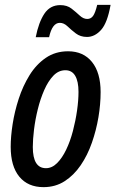

<svg xmlns="http://www.w3.org/2000/svg" viewBox="-20 -760 475 790"><path d="M159 10Q95 10 59.5 -33Q24 -76 24 -156Q24 -198 32 -249.5Q40 -301 57 -353.5Q74 -406 101.5 -450.5Q129 -495 168.5 -522Q208 -549 260 -549Q323 -549 358.5 -505Q394 -461 394 -381Q394 -331 385 -277.5Q376 -224 358 -172.5Q340 -121 312 -80Q284 -39 246 -14.5Q208 10 159 10ZM169 -68Q194 -68 215 -89Q236 -110 252.5 -144.5Q269 -179 280 -221Q291 -263 297 -305Q303 -347 303 -382Q303 -425 289.5 -448Q276 -471 249 -471Q221 -471 199.5 -448.5Q178 -426 162 -389.5Q146 -353 135.5 -310.5Q125 -268 120 -227Q115 -186 115 -155Q115 -68 169 -68ZM127 -607Q139 -668 162.5 -703.5Q186 -739 228 -739Q256 -739 274.5 -724.5Q293 -710 308 -696Q323 -682 339 -682Q354 -682 363 -694.5Q372 -707 380 -740H435Q422 -666 396 -637Q370 -608 338 -608Q311 -608 292 -622.5Q273 -637 258 -651.5Q243 -666 226 -666Q195 -666 182 -607Z"/></svg>

Font: Noto Sans ExtraCondensed Medium
Style: Italic
Weight: 500
Width: 2
Italic angle: -12°
Designer: Monotype Design Team
Foundry: Monotype Imaging Inc.
Version: Version 2.013; ttfautohint (v1.8.4.7-5d5b)